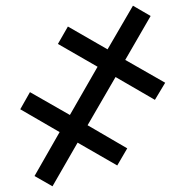

<svg xmlns="http://www.w3.org/2000/svg" viewBox="-20 -650 649 673"><path d="M164 3 252 -150 391 -70 426 -130 287 -211 385 -380 523 -300 559 -360 419 -440 508 -594 446 -630 357 -477 218 -557 183 -496 322 -416 225 -247 85 -327 51 -267 189 -187 101 -33Z"/></svg>

Font: Noto Serif Thai
Style: Regular
Weight: 400
Designer: Monotype Design Team
Foundry: Monotype Imaging Inc.
Version: Version 1.901